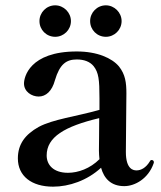

<svg xmlns="http://www.w3.org/2000/svg" viewBox="-20 -686 603 720"><path d="M187 -548C219 -548 246 -574 246 -607C246 -639 219 -666 187 -666C154 -666 128 -639 128 -607C128 -574 154 -548 187 -548ZM377 -548C409 -548 436 -574 436 -607C436 -639 409 -666 377 -666C344 -666 318 -639 318 -607C318 -574 344 -548 377 -548ZM549 -86C546 -86 544 -85 542 -81C527 -56 508 -47 492 -47C481 -47 452 -50 452 -116C452 -186 454 -278 454 -336C454 -376 450 -407 426 -437C400 -468 345 -493 268 -493C90 -493 70 -396 70 -373C70 -342 99 -324 125 -324C152 -324 175 -344 186 -385C204 -446 229 -463 268 -463C295 -463 317 -455 331 -438C350 -414 353 -387 353 -318V-274C265 -249 179 -239 125 -210C75 -182 47 -146 47 -92C47 -26 98 14 179 14C239 14 307 -9 359 -57C370 -17 396 12 446 12C486 12 536 -16 556 -73C557 -76 557 -77 557 -78C557 -83 553 -86 549 -86ZM235 -38C180 -38 155 -68 155 -103C155 -172 222 -212 352 -243C352 -192 351 -140 351 -121C351 -110 352 -99 353 -89C318 -54 273 -38 235 -38Z"/></svg>

Font: Shippori Mincho OTF SemiBold
Style: Regular
Weight: 600
Designer: FONTDASU
Foundry: FONTDASU / Google Inc. / but / Adobe
Version: Version 3.300;hotconv 1.0.109;makeotfexe 2.5.65596